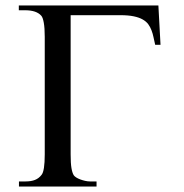

<svg xmlns="http://www.w3.org/2000/svg" viewBox="-20 -682 673 702"><path d="M238.3 -117.7Q238.3 -85.4 241.2 -67.9Q244.1 -50.3 249.5 -41.5Q252 -37.6 258.3 -33.4Q264.6 -29.3 273.2 -26.1Q281.7 -22.9 291 -20.8Q300.3 -18.6 309.1 -18.6H333V0H49.3V-18.6H73.2Q93.8 -18.6 107.9 -24.2Q122.1 -29.8 131.8 -42.5Q143.6 -56.2 143.6 -117.7V-547.4Q143.6 -579.6 140.1 -598.9Q136.7 -618.2 130.9 -624.5Q113.3 -644.5 71.8 -644.5H48.8V-662.1H559.1L566.9 -518.1H547.4Q543.9 -532.2 541.3 -545.7Q538.6 -559.1 533.9 -571.3Q529.3 -583.5 522 -593.5Q514.6 -603.5 501.7 -610.8Q488.8 -618.2 469 -622.3Q449.2 -626.5 419.9 -626.5H238.3Z"/></svg>

Font: BabelStone Roman
Style: Regular
Weight: 400
Designer: Walt Agee, Victor Gaultney, Peter Martin, Debbi Hosken, Becca Hirsbrunner (SIL); Andrew West (BabelStone)
Foundry: BabelStone
Version: Version 16.000